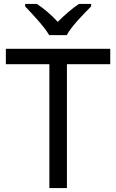

<svg xmlns="http://www.w3.org/2000/svg" viewBox="-20 -964 596 984"><path d="M232 -784H322C346 -829 409 -893 447 -931V-944H385C350 -921 312 -888 276 -852C243 -888 204 -921 169 -944H109V-931C145 -893 206 -829 232 -784ZM323 0V-635H545V-714H10V-635H233V0Z"/></svg>

Font: Noto Sans Gujarati UI
Style: Regular
Weight: 400
Designer: Jelle Bosma - Monotype Design Team, Universal Thirst
Foundry: Monotype Imaging Inc.
Version: Version 2.106